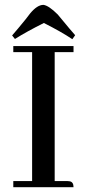

<svg xmlns="http://www.w3.org/2000/svg" viewBox="-20 -777 360 797"><path d="M285.2 0Q285.2 -21.5 269.5 -24.4Q264.6 -25.4 259.8 -25.4H207V-560.5H285.2V-585.9H35.2V-560.5H113.3V-25.4H35.2V0ZM280.3 -614.3 292 -630.9Q279.3 -644.5 219.7 -716.8Q182.6 -753.9 160.2 -756.8Q134.8 -756.8 105.5 -721.7Q99.6 -713.9 85.9 -696.3Q52.7 -655.3 30.3 -629.9L42 -615.2Q91.8 -646.5 162.1 -681.6Q235.4 -644.5 280.3 -614.3Z"/></svg>

Font: Abhaya Libre Medium
Style: Regular
Weight: 500
Designer: Pushpananda Ekanayake, Sol Matas, Pathum Egodawatta
Foundry: Mooniak
Version: Version 1.050 ; ttfautohint (v1.6)